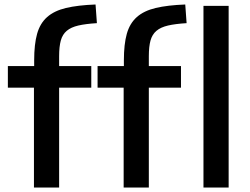

<svg xmlns="http://www.w3.org/2000/svg" viewBox="-20 -834 1110 854"><path d="M530 -444H414V-540H531V-566Q531 -637 544 -683.5Q557 -730 588.5 -758Q620 -786 672.5 -798.5Q725 -811 804 -814L810 -731Q760 -728 727.5 -720.5Q695 -713 676 -697Q657 -681 649.5 -654Q642 -627 642 -584V-540H785V-444H642V0H530ZM885 -808H997V0H885ZM131 -444H15V-540H132V-566Q132 -637 145 -683.5Q158 -730 189.5 -758Q221 -786 273.5 -798.5Q326 -811 405 -814L411 -731Q361 -728 328.5 -720.5Q296 -713 277 -697Q258 -681 250.5 -654Q243 -627 243 -584V-540H386V-444H243V0H131Z"/></svg>

Font: Encode Sans Normal
Style: Medium
Weight: 500
Designer: Pablo Impallari, Andres Torresi
Foundry: Pablo Impallari, Andres Torresi
Version: Version 1.000; ttfautohint (v1.00) -l 8 -r 50 -G 200 -x 14 -